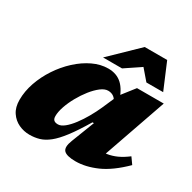

<svg xmlns="http://www.w3.org/2000/svg" viewBox="-162 -876 1049 1051"><g transform="rotate(30 362.5 -350.0)"><path d="M371.5 -72 427.5 -216.5H418.5Q374 -142 339 -96Q304 -50 273.8 -26Q243.5 -2 214.5 6.5Q185.5 15 153 15Q117 15 84.8 0Q52.5 -15 31.8 -45.8Q11 -76.5 11 -124Q11 -178 30.2 -233.5Q49.5 -289 82.8 -339.2Q116 -389.5 159.2 -429.2Q202.5 -469 250.8 -492Q299 -515 347.5 -515Q400.5 -515 434.8 -483.2Q469 -451.5 489.5 -383.5L471 -354.5Q459.5 -386 444 -397.8Q428.5 -409.5 407 -409.5Q385.5 -409.5 361 -390.8Q336.5 -372 312.5 -341.8Q288.5 -311.5 268.8 -276Q249 -240.5 237.2 -206Q225.5 -171.5 225.5 -145Q225.5 -127.5 233.8 -119.8Q242 -112 260 -112Q278.5 -112 300.8 -130Q323 -148 345.5 -177.8Q368 -207.5 388.2 -243Q408.5 -278.5 424 -313.5L467.5 -413L536 -500.5H705L543.5 -37.5L503.5 -101.5Q543 -101 573.8 -105.8Q604.5 -110.5 633.8 -123.8Q663 -137 696 -162L724 -122.5Q646.5 -46 576.8 -15.5Q507 15 444.5 15Q387.5 15 369.8 -4Q352 -23 371.5 -72ZM291 -553 460 -716.5H602L671 -553H565L491.5 -638.5H538L411 -553Z"/></g></svg>

Font: Newsreader 9pt ExtraBold
Style: Italic
Weight: 800
Italic angle: -17°
Designer: Hugues Gentile
Foundry: Production Type
Version: Version 1.003